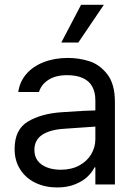

<svg xmlns="http://www.w3.org/2000/svg" viewBox="-20 -783 575 815"><path d="M306.6 -240.2 251 -236.3Q191.4 -232.4 158.7 -210.4Q126 -188.5 126 -146.5Q126 -119.1 140.1 -100.6Q154.3 -82 179.7 -72.3Q205.1 -62.5 237.3 -62.5Q283.2 -62.5 316.4 -80.6Q349.6 -98.6 367.2 -128.4Q384.8 -158.2 384.8 -192.4V-357.4Q384.8 -391.6 371.6 -415.5Q358.4 -439.5 331.5 -451.7Q304.7 -463.9 264.6 -463.9Q216.8 -463.9 186 -444.3Q155.3 -424.8 145.5 -392.6H57.6Q63.5 -435.5 91.3 -468.3Q119.1 -501 165 -519Q210.9 -537.1 268.6 -537.1Q314.5 -537.1 358.4 -523.4Q402.3 -509.8 435.1 -468.3Q467.8 -426.8 467.8 -349.6V0H384.8V-72.3H380.9Q371.1 -51.8 351.1 -32.7Q331.1 -13.7 298.3 -0.5Q265.6 12.7 222.7 12.7Q171.9 12.7 130.9 -6.8Q89.8 -26.4 65.9 -63.5Q42 -100.6 42 -150.4Q42 -233.4 98.6 -267.1Q155.3 -300.8 241.2 -306.6Q251 -307.6 335 -312.5L390.6 -314.5L391.6 -246.1Q382.8 -246.1 306.6 -240.2ZM324.2 -762.7H420.9L312.5 -602.5H240.2Z"/></svg>

Font: WEMIX Pretendard Variable
Style: Regular
Weight: 400
Designer: Base glyphs from Inter by Rasmus Andersson; Hangeul glyphs from Noto Sans CJK(Source Han Sans) by Jang Soo-young and Kan
Foundry: Kil Hyung-jin
Version: Version 1.000;Glyphs 3.2 (3208)